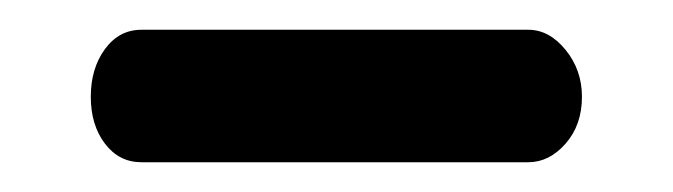

<svg xmlns="http://www.w3.org/2000/svg" viewBox="-20 -305 452 129"><path d="M75 -285H335Q349 -285 360 -271.5Q371 -258 371 -240Q371 -221 360 -208.5Q349 -196 335 -196H75Q60 -196 50.5 -208.5Q41 -221 41 -240Q41 -259 50.5 -272Q60 -285 75 -285Z"/></svg>

Font: TerminalDosisSemiBold
Style: Bold
Weight: 600
Designer: EdgarTolentino, PabloImpallari, IginoMarini
Foundry: EdgarTolentino, PabloImpallari, IginoMarini
Version: Version 1.006